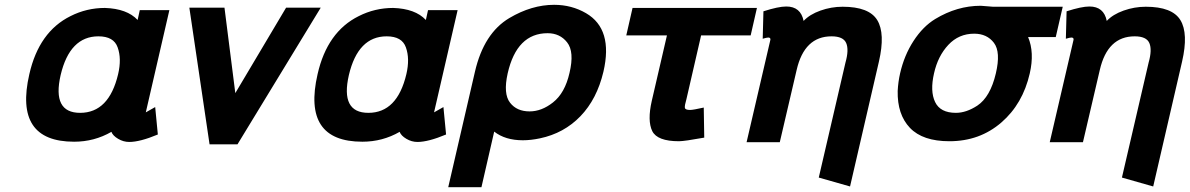

<svg xmlns="http://www.w3.org/2000/svg" viewBox="-20 -575 4945 798"><path d="M471 -267Q486 -331 469 -378Q453 -424 389 -424Q270 -424 232 -263Q196 -106 313 -106Q433 -106 471 -267ZM517 15Q493 15 471 2Q449 -11 443 -27Q372 14 288 14Q37 14 102 -267Q142 -443 273 -508Q340 -542 416 -542Q508 -539 552 -492L561 -533H684L586 -108L625 -130L636 -16Q562 15 517 15Z M1313 -543 967 25H851L767 -543H913L958 -188L1169 -543Z M1669 -267Q1684 -331 1667 -378Q1651 -424 1587 -424Q1468 -424 1430 -263Q1394 -106 1511 -106Q1631 -106 1669 -267ZM1715 15Q1691 15 1669 2Q1647 -11 1641 -27Q1570 14 1486 14Q1235 14 1300 -267Q1340 -443 1471 -508Q1538 -542 1614 -542Q1706 -539 1750 -492L1759 -533H1882L1784 -108L1823 -130L1834 -16Q1760 15 1715 15Z M2488 -277Q2461 -163 2392.5 -92Q2324 -21 2224 0Q2186 8 2153 8Q2080 8 2034 -28L1981 203H1843L1954 -277Q1991 -437 2097 -500Q2190 -555 2283 -555Q2356 -555 2416 -520Q2529 -454 2488 -277ZM2090 -270Q2071 -185 2100 -148Q2128 -112 2181 -112Q2231 -112 2278 -149Q2328 -188 2347 -272Q2368 -360 2337 -399Q2307 -437 2256 -437Q2128 -437 2090 -270Z M2833 -163Q2825 -136 2826.5 -127Q2828 -118 2848 -118Q2861 -118 2905 -128L2907 -3Q2824 12 2802 12Q2712 12 2691 -30Q2670 -73 2689 -156L2752 -428H2583L2609 -542H3126L3100 -428H2894Z M3494 -315Q3509 -368 3497 -396Q3485 -424 3436 -424Q3323 -424 3291 -284L3221 16H3083L3182 -410Q3183 -419 3173 -419Q3167 -419 3150 -414L3153 -528Q3215 -548 3248 -548Q3308 -548 3320 -488Q3345 -515 3390 -531Q3435 -547 3482 -547Q3592 -547 3626 -491.5Q3660 -436 3633 -319L3513 200L3383 163Z M4056 -551Q4062 -551 4082 -549Q4102 -547 4107 -547H4397L4368 -421H4253Q4280 -357 4260 -270Q4231 -143 4142 -66Q4052 12 3926 12Q3815 12 3762 -43.5Q3709 -99 3711 -197Q3713 -235 3721 -270Q3738 -345 3777 -405Q3816 -465 3867 -496Q3958 -551 4056 -551ZM3862 -270Q3845 -196 3866.5 -151Q3888 -106 3953 -106Q3996 -106 4042 -136Q4096 -172 4119 -270Q4140 -359 4111 -397Q4082 -435 4029 -435Q3965 -435 3921.5 -388.5Q3878 -342 3862 -270Z M4754 -315Q4769 -368 4757 -396Q4745 -424 4696 -424Q4583 -424 4551 -284L4481 16H4343L4442 -410Q4443 -419 4433 -419Q4427 -419 4410 -414L4413 -528Q4475 -548 4508 -548Q4568 -548 4580 -488Q4605 -515 4650 -531Q4695 -547 4742 -547Q4852 -547 4886 -491.5Q4920 -436 4893 -319L4773 200L4643 163Z"/></svg>

Font: Miedinger
Style: Bold-Italic
Weight: 700
Italic angle: -13°
Version: Version 001.000